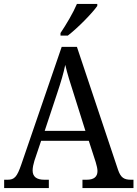

<svg xmlns="http://www.w3.org/2000/svg" viewBox="-20 -951 695 971"><path d="M286 -784V-771H323C374 -810 448 -886 472 -921V-931H369C350 -886 315 -827 286 -784ZM1 0H227V-42H205C164 -42 145 -58 145 -89C145 -103 149 -122 154 -138L188 -239H429L464 -131C469 -114 473 -98 473 -86C473 -57 455 -42 418 -42H397V0H655V-42H644C607 -42 591 -52 577 -92L369 -714H292L88 -120C66 -56 53 -42 18 -42H1ZM206 -289 269 -479C288 -536 301 -579 310 -623C320 -579 336 -529 355 -470L412 -289Z"/></svg>

Font: Noto Serif Ethiopic SmCn
Style: Regular
Weight: 400
Width: 4
Designer: Monotype Design Team
Foundry: Monotype Imaging Inc.
Version: Version 2.102